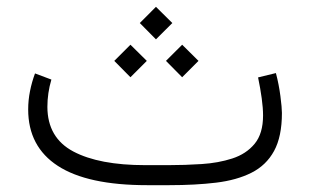

<svg xmlns="http://www.w3.org/2000/svg" viewBox="-20 -542 908 562"><path d="M476.1 0H410.2Q236.3 0 149.4 -56.4Q62.5 -112.8 62.5 -221.7Q62.5 -249 67.9 -275.6Q73.2 -302.2 82.5 -327.1L130.4 -309.1Q118.7 -269.5 118.7 -229Q119.1 -138.7 194.6 -98.6Q270 -58.6 405.3 -58.6H472.7Q521.5 -58.6 570.3 -61.8Q619.1 -64.9 659.9 -78.1Q700.7 -91.3 725.3 -121.1Q750 -150.9 750 -204.1Q750 -225.6 746.1 -254.2Q742.2 -282.7 735.4 -315.4L787.6 -328.1Q796.4 -294.9 800.8 -260.7Q805.2 -226.6 805.2 -211.4Q805.2 -142.1 782.2 -100.1Q759.3 -58.1 716.1 -36.4Q672.9 -14.6 612.3 -7.3Q551.8 0 476.1 0ZM389.2 -474.6 436.5 -522 484.4 -474.6 436.5 -426.8ZM465.8 -363.8 513.2 -411.1 561 -363.8 513.2 -315.9ZM314.5 -363.8 361.8 -411.1 409.7 -363.8 361.8 -315.9Z"/></svg>

Font: Vazir Thin WOL-UI
Style: Thin-WOL-UI
Weight: 100
Designer: Saber Rastikerdar
Foundry: Saber Rastikerdar
Version: Version 30.1.0